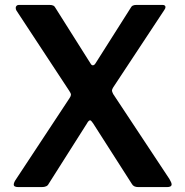

<svg xmlns="http://www.w3.org/2000/svg" viewBox="-20 -762 755 782"><path d="M679 -11Q679 0 660 0H543Q524 0 517 -13L359 -260Q351 -272 347 -272Q341 -272 334 -259L178 -13Q172 0 150 0H55Q36 0 36 -10Q36 -19 46 -33L263 -362Q269 -371 269 -376Q269 -382 262 -392L47 -719Q44 -724 44 -730Q44 -735 47.5 -738.5Q51 -742 57 -742H181Q192 -742 197.5 -739Q203 -736 207 -728L349 -503Q353 -496 358 -496Q364 -496 369 -504L511 -728Q515 -736 520.5 -739Q526 -742 536 -742H641Q654 -742 654 -733Q654 -728 649 -721L441 -406Q436 -398 436 -393Q436 -389 441 -379L670 -33Q679 -18 679 -11Z"/></svg>

Font: n
Style: Regular
Weight: 600
Designer: Pablo Impallari, Rodrigo Fuenzalida
Foundry: Impallari Type
Version: Version 1.002; ttfautohint (v1.5)